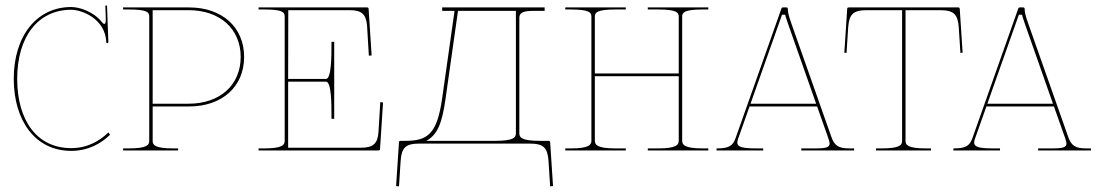

<svg xmlns="http://www.w3.org/2000/svg" viewBox="-20 -547 3994 698"><path d="M363 -526.5 364.5 -483.5C364.5 -478 365.5 -462.5 361 -460.5C358 -459.5 355.5 -460.5 350.5 -466.5C319 -506.5 266.5 -521.5 239 -521.5C114 -521.5 30 -417 30 -260.5C30 -108.5 108 1.5 239 1.5C301.5 1.5 349 -26.5 380 -57L374 -65.5C343.5 -36 299.5 -8.5 239 -8.5C113 -8.5 42.5 -110.5 42.5 -260.5C42.5 -413 118 -511.5 239 -511.5C276.5 -511.5 363 -480 366.5 -393C366.5 -391.5 369 -390 370.5 -390C372 -390 374 -392 374 -393.5L369 -527Z M427.5 -520V-512.5H447.5C513.5 -512.5 522.5 -503 522.5 -487.5V-35C522.5 -20.5 516 -7.5 447.5 -7.5H427.5V0H627.5V-7.5H610C541.5 -7.5 535 -20.5 535 -35V-160H667.5C787.5 -160 867.5 -232 867.5 -340C867.5 -448 787.5 -520 667.5 -520ZM535 -170V-510H666C779.5 -510 855 -442 855 -340C855 -238 779.5 -170 666 -170Z M1362.5 -175.5 1356 -68.5C1353.5 -26 1338 -10 1292.5 -10H1027.5V-250H1165C1185 -250 1185 -169 1185 -125V-115H1195V-395H1185V-385C1185 -344 1185 -260 1165 -260H1027.5L1028 -510H1251C1295 -510 1311.5 -495.5 1314.5 -451.5L1321 -344.5L1331 -345.5L1320 -515.5C1320 -517 1318.5 -520 1315 -520H920V-512.5H940C1006 -512.5 1015 -503 1015 -487.5V-35.5C1015 -21 1008.5 -7.5 940 -7.5H920V0H1356.5C1358 0 1361.5 -1 1361.5 -4.5L1372.5 -174.5Z M1855.5 -62.5C1855.5 -48 1849 -35 1780.5 -35H1773H1530C1571.5 -58 1587.5 -100.5 1600 -190L1645 -507.5H1855.5ZM1505 -25H1905.5C1956 -25 1970.5 -10 1974 37.5L1980 130.5L1990.5 129.5L1980 -30.5C1980 -34 1976.5 -35 1975 -35H1973H1943C1874.5 -35 1868 -48 1868 -62.5V-482.5C1868 -501 1882 -507.5 1920.5 -507.5H1960V-520H1587.5V-507.5H1632.5L1587.5 -190C1569 -61 1536 -35 1454 -35H1435.5C1434 -35 1430.5 -34 1430.5 -30.5L1420 129.5L1430.5 130.5L1436.5 37.5C1440 -10 1454.5 -25 1505 -25Z M2035 -520V-512.5H2055C2123.5 -512.5 2130 -501 2130 -486.5V-36C2130 -21.5 2123.5 -7.5 2055 -7.5H2035V0H2255V-7.5H2217.5C2149 -7.5 2142.5 -21.5 2142.5 -36V-270H2447.5V-36C2447.5 -21.5 2441 -7.5 2372.5 -7.5H2335V0H2555V-7.5H2535C2466.5 -7.5 2460 -21.5 2460 -36V-486.5C2460 -501 2466.5 -512.5 2535 -512.5H2555V-520H2335V-512.5H2372.5C2441 -512.5 2447.5 -501 2447.5 -486.5V-280H2142.5V-486.5C2142.5 -501 2149 -512.5 2217.5 -512.5H2255V-520Z M2708.5 -170 2823 -493.5H2834.5C2834.5 -491 2836.5 -485 2845 -460L2947 -170ZM2585 0H2754.5V-7.5H2734C2682.5 -7.5 2660.5 -11 2660.5 -29C2660.5 -32.5 2661.5 -36.5 2663 -41.5L2705 -160H2950.5L2990.5 -47C2993.5 -37.5 2996 -30.5 2996 -25C2996 -11.5 2983.5 -7.5 2943 -7.5H2893V0H3085V-7.5H3068C3028.5 -7.5 3013.5 -17.5 3002.5 -49L2856.5 -463C2846 -492.5 2844 -505 2844 -515C2844 -517 2842.5 -520 2839 -520H2825.5C2824 -520 2822 -519 2821 -516.5L2654 -44.5C2644.5 -17.5 2630 -7.5 2587 -7.5H2585Z M3272 -35V-510H3397C3447.5 -510 3462 -495 3465.5 -447.5L3471.5 -354.5L3479.5 -355.5L3469 -515.5C3469 -519 3465.5 -520 3464 -520H3065C3063.5 -520 3060 -519 3060 -515.5L3049.5 -355.5L3057.5 -354.5L3063.5 -447.5C3067 -495 3081.5 -510 3132 -510H3259.5V-35C3259.5 -20.5 3253 -7.5 3184.5 -7.5H3164.5V0H3364.5V-7.5H3347C3278.5 -7.5 3272 -20.5 3272 -35Z M3569.5 -170 3684 -493.5H3695.5C3695.5 -491 3697.5 -485 3706 -460L3808 -170ZM3446 0H3615.5V-7.5H3595C3543.5 -7.5 3521.5 -11 3521.5 -29C3521.5 -32.5 3522.5 -36.5 3524 -41.5L3566 -160H3811.5L3851.5 -47C3854.5 -37.5 3857 -30.5 3857 -25C3857 -11.5 3844.5 -7.5 3804 -7.5H3754V0H3946V-7.5H3929C3889.5 -7.5 3874.5 -17.5 3863.5 -49L3717.5 -463C3707 -492.5 3705 -505 3705 -515C3705 -517 3703.5 -520 3700 -520H3686.5C3685 -520 3683 -519 3682 -516.5L3515 -44.5C3505.5 -17.5 3491 -7.5 3448 -7.5H3446Z"/></svg>

Font: ZnikomitSC
Style: Regular
Weight: 100
Designer: gluk
Foundry: gluk
Version: Version 0.55